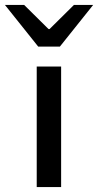

<svg xmlns="http://www.w3.org/2000/svg" viewBox="-72 -759 398 779"><path d="M77 0V-489H176V0ZM83 -570 -52 -739H26L125 -641H129L228 -739H306L171 -570Z"/></svg>

Font: Source Sans 3 ExtraLight Medium
Style: Regular
Weight: 500
Version: Version 3.052;hotconv 1.1.0;makeotfexe 2.6.0